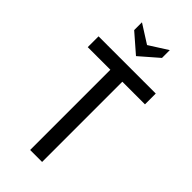

<svg xmlns="http://www.w3.org/2000/svg" viewBox="-284 -983 1044 1044"><g transform="rotate(45 238.0 -460.5)"><path d="M192 -617H18V-700H458V-617H284V0H192ZM131 -861V-921L238 -853L345 -921V-861L238 -768Z"/></g></svg>

Font: Cabin Condensed
Style: Regular
Weight: 400
Width: 3
Version: Version 2.001